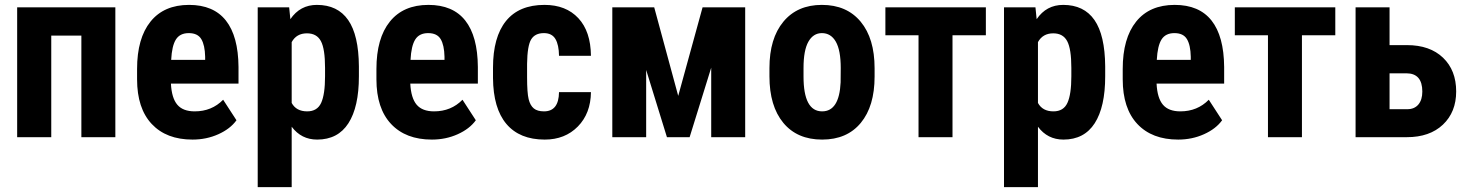

<svg xmlns="http://www.w3.org/2000/svg" viewBox="-20 -558 5968 781"><path d="M449.2 0H311V-413.1H188.5V0H49.8V-528.3H449.2Z M763.2 9.8Q656.7 9.8 597.2 -53.7Q537.6 -117.2 537.6 -235.4V-277.3Q537.6 -402.3 592.3 -470.2Q647 -538.1 749 -538.1Q848.6 -538.1 898.9 -474.4Q949.2 -410.6 950.2 -285.6V-217.8H675.3Q678.2 -159.2 701.2 -132.1Q724.1 -105 772 -105Q841.3 -105 887.7 -152.3L941.9 -68.8Q916.5 -33.7 868.2 -12Q819.8 9.8 763.2 9.8ZM676.3 -314.5H814.5V-327.1Q813.5 -374.5 798.8 -398.9Q784.2 -423.3 748 -423.3Q711.9 -423.3 695.6 -397.5Q679.2 -371.6 676.3 -314.5Z M1439.9 -247.6Q1439.9 -123 1397.2 -56.6Q1354.5 9.8 1270 9.8Q1205.6 9.8 1166.5 -42.5V203.1H1028.3V-528.3H1156.2L1161.1 -480Q1200.7 -538.1 1269 -538.1Q1353.5 -538.1 1396.2 -476.6Q1439 -415 1439.9 -288.1ZM1302.2 -282.2Q1302.2 -358.9 1285.4 -390.6Q1268.6 -422.4 1228.5 -422.4Q1186 -422.4 1166.5 -386.7V-139.2Q1185.1 -105 1229.5 -105Q1270.5 -105 1286.4 -139.6Q1302.2 -174.3 1302.2 -247.6Z M1736.8 9.8Q1630.4 9.8 1570.8 -53.7Q1511.2 -117.2 1511.2 -235.4V-277.3Q1511.2 -402.3 1565.9 -470.2Q1620.6 -538.1 1722.7 -538.1Q1822.3 -538.1 1872.6 -474.4Q1922.9 -410.6 1923.8 -285.6V-217.8H1648.9Q1651.9 -159.2 1674.8 -132.1Q1697.8 -105 1745.6 -105Q1814.9 -105 1861.3 -152.3L1915.5 -68.8Q1890.1 -33.7 1841.8 -12Q1793.5 9.8 1736.8 9.8ZM1649.9 -314.5H1788.1V-327.1Q1787.1 -374.5 1772.5 -398.9Q1757.8 -423.3 1721.7 -423.3Q1685.5 -423.3 1669.2 -397.5Q1652.8 -371.6 1649.9 -314.5Z M2192.9 -105Q2252.9 -105 2253.9 -183.1H2383.8Q2382.8 -96.7 2330.6 -43.5Q2278.3 9.8 2195.8 9.8Q2093.8 9.8 2040 -53.7Q1986.3 -117.2 1985.4 -240.7V-282.7Q1985.4 -407.2 2038.3 -472.7Q2091.3 -538.1 2194.8 -538.1Q2282.2 -538.1 2332.5 -484.1Q2382.8 -430.2 2383.8 -331.1H2253.9Q2253.4 -375.5 2239.3 -399.4Q2225.1 -423.3 2192.4 -423.3Q2156.2 -423.3 2140.6 -397.7Q2125 -372.1 2124 -298.3V-244.6Q2124 -180.2 2130.4 -154.5Q2136.7 -128.9 2151.4 -116.9Q2166 -105 2192.9 -105Z M2738.8 -168 2837.9 -528.3H3011.2V0H2873V-282.7L2785.2 0H2692.9L2608.4 -273.4V0H2470.7V-528.3H2641.1Z M3109.9 -281.2Q3109.9 -401.4 3166.5 -469.7Q3223.1 -538.1 3323.2 -538.1Q3424.3 -538.1 3481 -469.7Q3537.6 -401.4 3537.6 -280.3V-246.6Q3537.6 -126 3481.4 -58.1Q3425.3 9.8 3324.2 9.8Q3222.7 9.8 3166.3 -58.3Q3109.9 -126.5 3109.9 -247.6ZM3248.5 -246.6Q3248.5 -105 3324.2 -105Q3394 -105 3399.4 -223.1L3399.9 -281.2Q3399.9 -353.5 3379.9 -388.4Q3359.9 -423.3 3323.2 -423.3Q3288.1 -423.3 3268.3 -388.4Q3248.5 -353.5 3248.5 -281.2Z M3990.2 -414.6H3854.5V0H3716.3V-414.6H3581.5V-528.3H3990.2Z M4475.6 -247.6Q4475.6 -123 4432.9 -56.6Q4390.1 9.8 4305.7 9.8Q4241.2 9.8 4202.1 -42.5V203.1H4064V-528.3H4191.9L4196.8 -480Q4236.3 -538.1 4304.7 -538.1Q4389.2 -538.1 4431.9 -476.6Q4474.6 -415 4475.6 -288.1ZM4337.9 -282.2Q4337.9 -358.9 4321 -390.6Q4304.2 -422.4 4264.2 -422.4Q4221.7 -422.4 4202.1 -386.7V-139.2Q4220.7 -105 4265.1 -105Q4306.2 -105 4322 -139.6Q4337.9 -174.3 4337.9 -247.6Z M4772.5 9.8Q4666 9.8 4606.4 -53.7Q4546.9 -117.2 4546.9 -235.4V-277.3Q4546.9 -402.3 4601.6 -470.2Q4656.2 -538.1 4758.3 -538.1Q4857.9 -538.1 4908.2 -474.4Q4958.5 -410.6 4959.5 -285.6V-217.8H4684.6Q4687.5 -159.2 4710.4 -132.1Q4733.4 -105 4781.2 -105Q4850.6 -105 4897 -152.3L4951.2 -68.8Q4925.8 -33.7 4877.4 -12Q4829.1 9.8 4772.5 9.8ZM4685.5 -314.5H4823.7V-327.1Q4822.8 -374.5 4808.1 -398.9Q4793.5 -423.3 4757.3 -423.3Q4721.2 -423.3 4704.8 -397.5Q4688.5 -371.6 4685.5 -314.5Z M5411.6 -414.6H5275.9V0H5137.7V-414.6H5002.9V-528.3H5411.6Z M5632.3 -374.5H5703.1Q5796.4 -374.5 5849.9 -323.2Q5903.3 -272 5903.3 -186Q5903.3 -102.1 5849.4 -51Q5795.4 0 5702.6 0H5494.1V-528.3H5632.3ZM5632.3 -259.8V-113.8H5704.6Q5733.4 -113.8 5749.5 -132.8Q5765.6 -151.9 5765.6 -185.5Q5765.6 -259.8 5700.7 -259.8Z"/></svg>

Font: Roboto Condensed
Style: Bold
Weight: 700
Designer: Google
Version: Version 2.134; 2016